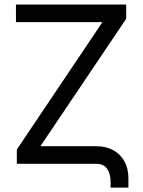

<svg xmlns="http://www.w3.org/2000/svg" viewBox="-20 -727 635 852"><path d="M50.8 -707H540V-643.6L159.2 -78.1H407.2Q450.7 -78.1 482.9 -60.3Q515.1 -42.5 532.5 -10.5Q549.8 21.5 549.8 63.5V105.5H470.7V79.1Q470.7 44.9 455.8 22.5Q440.9 0 407.2 0H54.7V-63.5L434.6 -628.9H50.8Z"/></svg>

Font: Pretendard GOV
Style: Regular
Weight: 400
Designer: Base glyphs from Inter by Rasmus Andersson; Hangeul glyphs from Noto Sans CJK(Source Han Sans) by Jang Soo-young and Kan
Foundry: Kil Hyung-jin
Version: Version 1.309